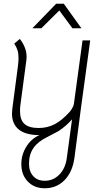

<svg xmlns="http://www.w3.org/2000/svg" viewBox="-20 -716 586 1026"><path d="M94 161Q94 111 120.5 68Q147 25 191 6Q118 6 81 -23.5Q44 -53 44 -110Q44 -118 46 -136L76 -364Q79 -388 79 -406Q79 -431 73.5 -448Q68 -465 56 -483L86 -508Q102 -488 112 -463.5Q122 -439 122 -413Q122 -401 121 -395L89 -155Q87 -143 87 -122Q87 -75 111 -53.5Q135 -32 187 -32Q233 -32 272.5 -52.5Q312 -73 354 -120Q365 -135 370 -145.5Q375 -156 376 -169L421 -500H462L412 -134L378 126Q368 202 325.5 246Q283 290 219 290Q163 290 128.5 254Q94 218 94 161ZM337 128 365 -78Q333 -42 292 -15L233 16Q183 40 159 74.5Q135 109 135 159Q135 200 157.5 225Q180 250 219 250Q265 250 297.5 216.5Q330 183 337 128ZM280 -696H321L415 -565H367L297 -660L201 -565H153Z"/></svg>

Font: Bellota Light
Style: Italic
Weight: 300
Italic angle: -7.5°
Designer: Kemie Guaida
Foundry: Kemie Guaida
Version: Version 4.001